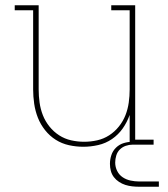

<svg xmlns="http://www.w3.org/2000/svg" viewBox="-20 -550 640 730"><path d="M297 8Q269 8 242 2Q215 -4 192 -18.5Q169 -33 151.5 -55Q134 -77 124 -102.5Q114 -128 110 -155.5Q106 -183 106 -210V-511H36V-530H127V-210Q127 -185 130.5 -160Q134 -135 143 -112Q152 -89 168 -69Q184 -49 205 -35.5Q226 -22 250.5 -16.5Q275 -11 300 -11Q325 -11 349.5 -16.5Q374 -22 395 -35.5Q416 -49 432 -69Q448 -89 457 -112Q466 -135 469.5 -160Q473 -185 473 -210V-511H403V-530H494V-19H564V0H473V-113Q463 -85 446.5 -61.5Q430 -38 406 -21.5Q382 -5 353.5 1.5Q325 8 297 8ZM509 160Q496 160 482.5 158.5Q469 157 456.5 153Q444 149 432.5 141.5Q421 134 413 123.5Q405 113 401.5 100Q398 87 398 73Q398 56 403.5 39.5Q409 23 421.5 11Q434 -1 450.5 -6Q467 -11 484 -11V0Q471 0 458 4.5Q445 9 435.5 18.5Q426 28 422 41.5Q418 55 418 68Q418 85 425.5 100Q433 115 446.5 124Q460 133 476.5 136.5Q493 140 509 140H584V160Z"/></svg>

Font: Iosevka Curly Slab ThEx
Style: Regular
Weight: 100
Width: 7
Monospace: yes
Designer: Belleve Invis
Foundry: Belleve Invis
Version: Version 11.1.0; ttfautohint (v1.8.3)